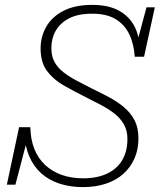

<svg xmlns="http://www.w3.org/2000/svg" viewBox="-20 -748 669 785"><path d="M320 17Q266 17 222.5 2.5Q179 -12 148 -40Q117 -68 99.5 -109Q82 -150 80 -201Q86 -197 88.5 -194Q91 -191 92 -187Q93 -183 91 -176L43 7H8L58 -228H104Q105 -178 120.5 -139Q136 -100 164.5 -73.5Q193 -47 232 -33Q271 -19 320 -19Q377 -19 417.5 -38Q458 -57 479.5 -93Q501 -129 501 -180Q501 -214 486.5 -239.5Q472 -265 447.5 -284Q423 -303 392.5 -319Q362 -335 330 -351Q282 -375 240 -399Q198 -423 172 -458Q146 -493 146 -550Q146 -598 169 -638.5Q192 -679 239 -703.5Q286 -728 357 -728Q425 -728 468 -703.5Q511 -679 531.5 -637Q552 -595 550 -542Q546 -547 543.5 -552Q541 -557 540 -562Q539 -567 540 -573L579 -718H613L569 -516H531Q527 -571 507.5 -610Q488 -649 451.5 -670.5Q415 -692 357 -692Q299 -692 262.5 -673Q226 -654 208 -622.5Q190 -591 190 -551Q190 -518 203 -494.5Q216 -471 239 -453Q262 -435 292 -419Q322 -403 356 -386Q391 -369 425 -351Q459 -333 486.5 -310Q514 -287 530 -256.5Q546 -226 546 -182Q546 -137 530 -100.5Q514 -64 484.5 -37.5Q455 -11 413 3Q371 17 320 17Z"/></svg>

Font: Roboto Serif Thin
Style: Italic
Weight: 250
Italic angle: -10°
Version: Version 1.007